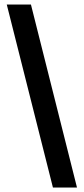

<svg xmlns="http://www.w3.org/2000/svg" viewBox="-20 -707 369 845"><path d="M212.9 118.2 9.8 -687H116.2L318.8 118.2Z"/></svg>

Font: Grenze
Style: Bold
Weight: 700
Designer: Renata Polastri
Foundry: Omnibus-Type
Version: Version 1.002;PS 001.002;hotconv 1.0.88;makeotf.lib2.5.64775